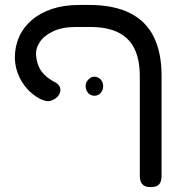

<svg xmlns="http://www.w3.org/2000/svg" viewBox="-20 -606 721 776"><path d="M588 150Q570 150 561 143.5Q552 137 548.5 127Q545 117 545 105V-298Q545 -364 524 -408Q503 -452 458.5 -474.5Q414 -497 343 -497H287Q232 -497 195 -479.5Q158 -462 140.5 -435.5Q123 -409 126 -381Q128 -358 136 -338.5Q144 -319 161 -302.5Q178 -286 207 -271Q221 -262 223.5 -248.5Q226 -235 217.5 -221.5Q209 -208 189 -200Q174 -193 149.5 -203Q125 -213 100 -236.5Q75 -260 58 -295Q41 -330 40 -372Q40 -418 57 -456.5Q74 -495 108 -524.5Q142 -554 190.5 -570Q239 -586 301 -586H340Q439 -586 504.5 -553.5Q570 -521 601.5 -457Q633 -393 633 -301V106Q633 118 629.5 128Q626 138 617 144Q608 150 588 150ZM362 -219Q346 -219 336 -230.5Q326 -242 326 -259Q326 -273 337 -284.5Q348 -296 361 -296Q376 -296 386.5 -285Q397 -274 397 -258Q397 -242 387 -230.5Q377 -219 362 -219Z"/></svg>

Font: Fredoka SemiExpanded
Style: Regular
Weight: 400
Width: 6
Designer: Ben Nathan
Foundry: Milena B. Brandão, Ben Nathan
Version: Version 2.001